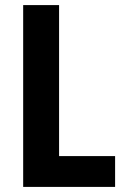

<svg xmlns="http://www.w3.org/2000/svg" viewBox="-20 -734 492 754"><path d="M71 0V-714H212V-121H432V0Z"/></svg>

Font: Noto Sans Lao Condensed
Style: Bold
Weight: 700
Width: 3
Designer: Monotype Design Team
Foundry: Monotype Imaging Inc.
Version: Version 2.003; ttfautohint (v1.8.4.7-5d5b)